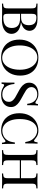

<svg xmlns="http://www.w3.org/2000/svg" viewBox="1282 -1944 676 3279"><g transform="rotate(90 1619.5 -304.0)"><path d="M557.6 -164.1Q557.6 -115.7 530 -78.6Q502.4 -41.5 450.4 -20.8Q398.4 0 327.6 0L283.7 -1Q223.1 -2.9 165.5 -2.9Q83.5 -2.9 41.5 0V-20Q77.6 -21.5 94 -27.8Q110.4 -34.2 116.5 -51.3Q122.6 -68.4 122.6 -106V-502Q122.6 -540 116.5 -557.1Q110.4 -574.2 94.2 -580.3Q78.1 -586.4 41.5 -587.9V-607.9Q83 -605 163.6 -605Q180.7 -605 265.6 -606.4L304.7 -606.9Q369.6 -606.9 414.8 -589.6Q460 -572.3 482.7 -541.5Q505.4 -510.7 505.4 -470.2Q505.4 -421.9 471.7 -383.8Q438 -345.7 363.3 -326.2V-324.2Q467.8 -311 512.7 -267.3Q557.6 -223.6 557.6 -164.1ZM215.3 -502V-326.2H272.5Q349.1 -326.2 379.4 -361.1Q409.7 -396 409.7 -459Q409.7 -523.4 378.7 -555.7Q347.7 -587.9 279.3 -587.9Q252.4 -587.9 239 -580.8Q225.6 -573.7 220.5 -555.7Q215.3 -537.6 215.3 -502ZM457.5 -168Q457.5 -237.3 417.5 -273.2Q377.4 -309.1 289.6 -309.1H215.3V-106Q215.3 -69.8 220.5 -52.7Q225.6 -35.6 239 -29.3Q252.4 -22.9 280.3 -22.9Q371.6 -22.9 414.6 -59.6Q457.5 -96.2 457.5 -168Z M1270.5 -310.1Q1270.5 -214.4 1231.2 -140.9Q1191.9 -67.4 1121.8 -26.6Q1051.8 14.2 962.4 14.2Q870.1 14.2 801 -22.7Q731.9 -59.6 693.8 -129.9Q655.8 -200.2 655.8 -297.9Q655.8 -393.6 695.1 -467.3Q734.4 -541 804.2 -581.5Q874 -622.1 963.4 -622.1Q1055.7 -622.1 1125 -585.2Q1194.3 -548.3 1232.4 -478Q1270.5 -407.7 1270.5 -310.1ZM755.4 -301.8Q755.4 -212.9 783.4 -145Q811.5 -77.1 859.6 -40.5Q907.7 -3.9 966.3 -3.9Q1027.3 -3.9 1073.7 -42.2Q1120.1 -80.6 1145.3 -149.2Q1170.4 -217.8 1170.4 -306.2Q1170.4 -395 1142.3 -462.9Q1114.3 -530.8 1066.2 -567.4Q1018.1 -604 959.5 -604Q898.4 -604 852.1 -565.7Q805.7 -527.3 780.5 -458.7Q755.4 -390.1 755.4 -301.8Z M1701.7 -585Q1725.1 -570.8 1735.8 -570.8Q1745.1 -570.8 1750 -581.5Q1754.9 -592.3 1757.8 -615.2H1780.8Q1775.9 -563 1775.9 -431.2H1752.9Q1749 -477.1 1730.7 -515.9Q1712.4 -554.7 1677 -578.9Q1641.6 -603 1588.9 -603Q1553.7 -603 1525.9 -590.1Q1498 -577.1 1482.4 -554.7Q1466.8 -532.2 1466.8 -503.9Q1466.8 -472.7 1482.4 -450Q1498 -427.2 1522.5 -410.9Q1546.9 -394.5 1592.3 -369.6Q1614.3 -358.4 1624.5 -352.1Q1686.5 -319.3 1724.4 -293Q1762.2 -266.6 1784.9 -233.2Q1807.6 -199.7 1807.6 -155.8Q1807.6 -101.1 1780.3 -62.7Q1752.9 -24.4 1706.3 -5.1Q1659.7 14.2 1602.5 14.2Q1554.7 14.2 1523.9 4.2Q1493.2 -5.9 1465.8 -22.9Q1443.4 -37.1 1431.6 -37.1Q1422.4 -37.1 1417.5 -26.6Q1412.6 -16.1 1409.7 6.8H1386.7Q1390.6 -42 1390.6 -212.9H1413.6Q1420.4 -120.1 1463.4 -63Q1506.3 -5.9 1595.7 -5.9Q1627.4 -5.9 1655.5 -18.1Q1683.6 -30.3 1701.2 -55.7Q1718.8 -81.1 1718.8 -119.1Q1718.8 -152.3 1699.5 -177.7Q1680.2 -203.1 1648.4 -223.4Q1616.7 -243.7 1559.6 -272.9Q1506.3 -300.3 1470.9 -325.4Q1435.5 -350.6 1413.6 -385.3Q1391.6 -419.9 1391.6 -465.8Q1391.6 -515.6 1417.5 -551Q1443.4 -586.4 1486.1 -604.2Q1528.8 -622.1 1579.6 -622.1Q1610.4 -622.1 1632.6 -616.9Q1654.8 -611.8 1669.4 -604.2Q1684.1 -596.7 1701.7 -585Z M2364.7 -557.1Q2377 -547.4 2384.3 -547.4Q2404.8 -547.4 2409.7 -607.9H2433.1Q2428.7 -550.3 2428.7 -397.9H2405.8Q2396 -450.2 2386 -474.9Q2376 -499.5 2356 -525.9Q2327.6 -563 2288.8 -582.5Q2250 -602.1 2207 -602.1Q2148.4 -602.1 2104.5 -565.9Q2060.5 -529.8 2036.6 -461.9Q2012.7 -394 2012.7 -301.8Q2012.7 -208 2039.3 -141.4Q2065.9 -74.7 2111.6 -40.3Q2157.2 -5.9 2213.9 -5.9Q2258.3 -5.9 2298.8 -25.4Q2339.4 -44.9 2366.7 -82Q2386.2 -107.9 2395.8 -137Q2405.3 -166 2413.1 -220.2H2436Q2436 -62.5 2439.9 0H2417Q2412.1 -60.5 2392.1 -60.5Q2384.3 -60.5 2372.1 -50.8Q2334 -19 2297.6 -2.4Q2261.2 14.2 2210 14.2Q2120.6 14.2 2053.7 -22.7Q1986.8 -59.6 1950 -129.9Q1913.1 -200.2 1913.1 -297.9Q1913.1 -393.6 1951.2 -467.3Q1989.3 -541 2056.9 -581.5Q2124.5 -622.1 2210.9 -622.1Q2244.6 -622.1 2271.7 -613.5Q2298.8 -605 2319.6 -591.3Q2340.3 -577.6 2364.7 -557.1Z M3115.7 -502V-106Q3115.7 -68.4 3121.8 -51.3Q3127.9 -34.2 3144.3 -27.8Q3160.6 -21.5 3196.8 -20V0Q3155.3 -2.9 3068.8 -2.9Q2988.8 -2.9 2941.9 0V-20Q2978 -21.5 2994.4 -27.8Q3010.7 -34.2 3016.8 -51.3Q3022.9 -68.4 3022.9 -106V-305.2H2717.8V-106Q2717.8 -68.4 2723.9 -51.3Q2730 -34.2 2746.3 -27.8Q2762.7 -21.5 2798.8 -20V0Q2752.9 -2.9 2671.9 -2.9Q2585.9 -2.9 2543.9 0V-20Q2580.1 -21.5 2596.4 -27.8Q2612.8 -34.2 2618.9 -51.3Q2625 -68.4 2625 -106V-502Q2625 -539.6 2618.9 -556.6Q2612.8 -573.7 2596.4 -580.1Q2580.1 -586.4 2543.9 -587.9V-607.9Q2585.4 -605 2671.9 -605Q2752.9 -605 2798.8 -607.9V-587.9Q2762.7 -586.4 2746.3 -580.1Q2730 -573.7 2723.9 -556.6Q2717.8 -539.6 2717.8 -502V-325.2H3022.9V-502Q3022.9 -539.6 3016.8 -556.6Q3010.7 -573.7 2994.4 -580.1Q2978 -586.4 2941.9 -587.9V-607.9Q2988.8 -605 3068.8 -605Q3155.3 -605 3196.8 -607.9V-587.9Q3160.6 -586.4 3144.3 -580.1Q3127.9 -573.7 3121.8 -556.6Q3115.7 -539.6 3115.7 -502Z"/></g></svg>

Font: TypoPRO Playfair Display SC
Style: Regular
Weight: 400
Designer: Claus Eggers Sørensen
Foundry: Claus Eggers Sørensen
Version: Version 1.004;PS 001.004;hotconv 1.0.70;makeotf.lib2.5.58329